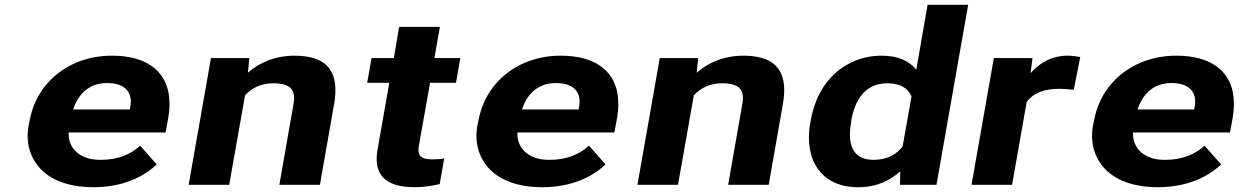

<svg xmlns="http://www.w3.org/2000/svg" viewBox="-20 -770 5171 800"><path d="M633 -85 564 -163C525 -127 471 -104 401 -104C379 -104 359 -106 342 -112C294 -128 264 -165 266 -218H670L681 -278C688 -317 688 -353 682 -385C664 -476 589 -538 447 -538C401 -538 360 -531 321 -518C209 -479 125 -390 103 -265L99 -246C93 -211 94 -178 103 -147C129 -55 217 10 369 10C486 10 574 -29 633 -85ZM523 -326 521 -314H285C304 -373 347 -424 426 -424C499 -424 534 -387 523 -326Z M1118 -423C1189 -423 1214 -397 1203 -337L1144 0H1313L1372 -336C1394 -460 1354 -538 1208 -538C1125 -538 1059 -508 1013 -467L1019 -528H859L766 0H935L1001 -373C1027 -401 1065 -423 1118 -423Z M1707 10C1748 10 1780 4 1812 -3L1831 -110C1816 -107 1799 -106 1780 -106C1734 -106 1718 -122 1725 -161L1772 -425H1880L1898 -528H1790L1813 -658H1643L1621 -528H1528L1510 -425H1602L1553 -146C1535 -43 1585 10 1707 10Z M2503 -85 2434 -163C2395 -127 2341 -104 2271 -104C2249 -104 2229 -106 2212 -112C2164 -128 2134 -165 2136 -218H2540L2551 -278C2558 -317 2558 -353 2552 -385C2534 -476 2459 -538 2317 -538C2271 -538 2230 -531 2191 -518C2079 -479 1995 -390 1973 -265L1969 -246C1963 -211 1964 -178 1973 -147C1999 -55 2087 10 2239 10C2356 10 2444 -29 2503 -85ZM2393 -326 2391 -314H2155C2174 -373 2217 -424 2296 -424C2369 -424 2404 -387 2393 -326Z M2988 -423C3059 -423 3084 -397 3073 -337L3014 0H3183L3242 -336C3264 -460 3224 -538 3078 -538C2995 -538 2929 -508 2883 -467L2889 -528H2729L2636 0H2805L2871 -373C2897 -401 2935 -423 2988 -423Z M3731 -56 3730 0H3882L4014 -750H3845L3798 -480C3769 -514 3726 -538 3654 -538C3615 -538 3579 -531 3546 -518C3444 -478 3379 -387 3358 -268L3356 -258C3342 -179 3355 -112 3388 -66C3419 -23 3471 10 3556 10C3634 10 3688 -18 3731 -56ZM3778 -368 3741 -160C3716 -127 3677 -104 3620 -104C3526 -104 3512 -178 3526 -258L3527 -268C3541 -348 3581 -423 3677 -423C3734 -423 3764 -401 3778 -368Z M4429 -538C4359 -538 4309 -505 4274 -465L4282 -528H4121L4028 0H4197L4258 -346C4286 -382 4328 -400 4394 -400C4413 -400 4437 -397 4454 -396L4481 -532C4469 -535 4445 -538 4429 -538Z M5068 -85 4999 -163C4960 -127 4906 -104 4836 -104C4814 -104 4794 -106 4777 -112C4729 -128 4699 -165 4701 -218H5105L5116 -278C5123 -317 5123 -353 5117 -385C5099 -476 5024 -538 4882 -538C4836 -538 4795 -531 4756 -518C4644 -479 4560 -390 4538 -265L4534 -246C4528 -211 4529 -178 4538 -147C4564 -55 4652 10 4804 10C4921 10 5009 -29 5068 -85ZM4958 -326 4956 -314H4720C4739 -373 4782 -424 4861 -424C4934 -424 4969 -387 4958 -326Z"/></svg>

Font: Asimov
Style: XWidIt
Weight: 500
Designer: Google
Version: Version 2.000980; 2014